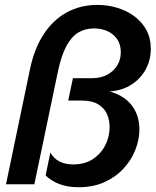

<svg xmlns="http://www.w3.org/2000/svg" viewBox="-20 -765 646 797"><path d="M306.2 12.2Q260.3 12.2 226.3 -1Q192.4 -14.2 169.4 -36.6L189 -131.8Q216.8 -82.5 284.2 -82.5Q332 -82.5 365.7 -104.7Q399.4 -127 417.2 -162.6Q435.1 -198.2 435.1 -237.8Q435.1 -263.2 425.3 -288.6Q415.5 -314 389.6 -330.8Q363.8 -347.7 314.9 -347.7H263.2L282.7 -440.4H360.8Q415 -440.4 448.2 -471.2Q481.4 -502 481.4 -548.3Q481.4 -593.8 450 -620.4Q418.5 -647 369.1 -647Q335 -647 306.6 -630.9Q278.3 -614.7 256.6 -575.7Q234.9 -536.6 220.2 -467.3L122.6 0H4.9L105 -480Q123 -565.4 162.4 -624.5Q201.7 -683.6 258.1 -714.1Q314.5 -744.6 383.8 -744.6Q426.3 -744.6 465.8 -732.9Q505.4 -721.2 537.1 -698Q568.8 -674.8 587.4 -640.9Q606 -606.9 606 -562.5Q606 -516.6 585.2 -477.8Q564.5 -439 526.1 -414.1Q487.8 -389.2 435.1 -385.3Q497.1 -367.7 527.8 -326.4Q558.6 -285.2 558.6 -228Q558.6 -185.1 541.7 -142.6Q524.9 -100.1 492.4 -64.9Q460 -29.8 413.1 -8.8Q366.2 12.2 306.2 12.2Z"/></svg>

Font: Schibsted Grotesk SemiBold
Style: Italic
Weight: 600
Italic angle: -12°
Designer: Bakken & Baeck AS, Henrik Kongsvoll
Foundry: Schibsted ASA
Version: Version 1.100;gftools[0.9.25]